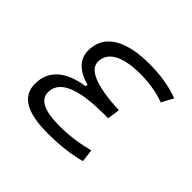

<svg xmlns="http://www.w3.org/2000/svg" viewBox="-132 -684 851 851"><g transform="rotate(45 293.0 -258.5)"><path d="M258.3 9.8C336.4 9.8 403.8 1 456.5 -13.7L449.2 -73.7C405.3 -63 353.5 -50.3 272.5 -50.3C178.2 -50.3 130.9 -73.7 130.9 -120.6C130.9 -203.1 241.2 -227.1 374 -227.1H401.4L409.7 -285.6C264.6 -292.5 191.9 -321.3 191.9 -372.6C191.9 -442.9 271 -467.3 361.3 -467.3C419.9 -467.3 471.2 -459 516.1 -441.4L545.9 -496.6C492.2 -517.1 431.2 -527.3 360.8 -527.3C230.5 -527.3 126 -487.3 126 -377.4C126 -324.2 161.1 -287.1 231.9 -267.1L230 -256.8C132.3 -242.7 63.5 -197.3 63.5 -106C63.5 -28.3 127.9 9.8 258.3 9.8Z"/></g></svg>

Font: Cascadia Mono NF Light
Style: Italic
Weight: 300
Italic angle: -10°
Monospace: yes
Designer: Aaron Bell
Foundry: Saja Typeworks
Version: Version 2404.023